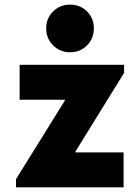

<svg xmlns="http://www.w3.org/2000/svg" viewBox="-20 -806 602 826"><path d="M48.8 0V-35.2L258.8 -373V-377H64.5V-527.3H513.7V-492.2L304.7 -154.3V-150.4H511.7V0ZM281.2 -581.1Q238.3 -581.1 208.5 -610.8Q178.7 -640.6 178.7 -683.6Q178.7 -727.5 208.5 -756.8Q238.3 -786.1 281.2 -786.1Q325.2 -786.1 354.5 -756.8Q383.8 -727.5 383.8 -683.6Q383.8 -640.6 354.5 -610.8Q325.2 -581.1 281.2 -581.1Z"/></svg>

Font: Reddit Mono Black
Style: Regular
Weight: 900
Monospace: yes
Designer: Stephen Hutchings
Foundry: Reddit
Version: Version 1.014